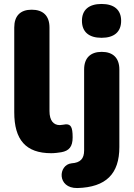

<svg xmlns="http://www.w3.org/2000/svg" viewBox="-20 -763 675 970"><path d="M493 -572C557 -572 592 -602 592 -658C592 -713 557 -743 493 -743C429 -743 394 -713 394 -658C394 -602 429 -572 493 -572ZM239 11C256 11 279 8 290 6C329 -1 347 -22 347 -69C347 -123 337 -135 313 -135C302 -134 291 -131 282 -131C251 -131 230 -153 230 -202V-624C230 -683 198 -714 140 -714C83 -714 52 -683 52 -624V-196C52 -57 110 11 239 11ZM371 187C516 183 583 115 583 -20V-412C583 -470 551 -501 494 -501C437 -501 405 -470 405 -412V-3C405 39 386 59 342 62C273 69 267 189 371 187Z"/></svg>

Font: Nunito Black
Style: Regular
Weight: 900
Designer: Vernon Adams
Foundry: Vernon Adams
Version: Version 3.602